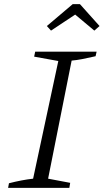

<svg xmlns="http://www.w3.org/2000/svg" viewBox="-20 -902 498 922"><path d="M19 0 23 -22Q54 -30 83 -35.5Q112 -41 139 -44L260 -609L144 -630L149 -654H444L439 -632Q400 -623 373.5 -618Q347 -613 324 -611L211 -44L317 -24L313 0ZM364 -882 458 -777 433 -755 341 -832 225 -755 205 -777 329 -882Z"/></svg>

Font: Piazzolla 8pt ExtraLight
Style: Italic
Weight: 250
Italic angle: -11.3°
Designer: Juan Pablo del Peral
Foundry: Huerta Tipografica
Version: Version 2.001